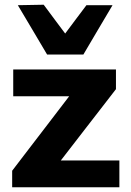

<svg xmlns="http://www.w3.org/2000/svg" viewBox="-20 -793 556 813"><path d="M31.5 0V-70Q68.5 -118.5 104 -164.8Q139.5 -211 172 -253.5L273 -385.5H36V-499H471V-415.5Q445 -382 408.8 -335Q372.5 -288 339.5 -245.5L237.5 -113.5H485.5V0ZM179.5 -562Q148 -615 117.2 -667.2Q86.5 -719.5 55.5 -771L165 -773Q187.5 -742.5 210.2 -712.2Q233 -682 256 -651Q278.5 -681.5 301 -711.2Q323.5 -741 346 -771H456.5Q426 -719.5 395 -667.2Q364 -615 333 -562Z"/></svg>

Font: Commissioner
Style: Bold
Weight: 700
Designer: Kostas Bartsokas
Foundry: Kostas Bartsokas
Version: Version 1.000; ttfautohint (v1.8.3)